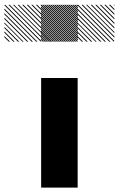

<svg xmlns="http://www.w3.org/2000/svg" viewBox="-21 -856 543 876"><path d="M500.8 -830 496.7 -834.2H500.8ZM500.8 -809.2 475.8 -834.2H481.7L500.8 -815ZM500.8 -788.3 455 -834.2H460.8L500.8 -794.2ZM500.8 -767.5 434.2 -834.2H440L500.8 -773.3ZM500.8 -746.7 413.3 -834.2H419.2L500.8 -752.5ZM500.8 -725.8 392.5 -834.2H398.3L500.8 -731.7ZM500.8 -705 371.7 -834.2H376.7L500.8 -710ZM500.8 -684.2 350.8 -834.2H356.7L500.8 -690ZM498.3 -665.8 332.5 -831.7 335.8 -834.2 500.8 -669.2ZM477.5 -665.8 332.5 -810.8V-816.7L483.3 -665.8ZM456.7 -665.8 332.5 -790V-795.8L462.5 -665.8ZM435.8 -665.8 332.5 -769.2V-775L441.7 -665.8ZM415 -665.8 332.5 -748.3V-753.3L420 -665.8ZM394.2 -665.8 332.5 -727.5V-733.3L400 -665.8ZM373.3 -665.8 332.5 -706.7V-712.5L379.2 -665.8ZM352.5 -665.8 332.5 -685.8V-691.7L358.3 -665.8ZM500.8 -834.2H502.5L500.8 -835.8ZM334.2 -826.7 326.7 -834.2H332.5L334.2 -832.5ZM334.2 -817.5 317.5 -834.2H323.3L334.2 -823.3ZM334.2 -808.3 308.3 -834.2H314.2L334.2 -814.2ZM334.2 -799.2 299.2 -834.2H305L334.2 -805ZM334.2 -790 290 -834.2H295.8L334.2 -795.8ZM334.2 -780.8 280.8 -834.2H286.7L334.2 -786.7ZM334.2 -771.7 271.7 -834.2H277.5L334.2 -777.5ZM334.2 -762.5 262.5 -834.2H268.3L334.2 -768.3ZM334.2 -753.3 253.3 -834.2H259.2L334.2 -759.2ZM334.2 -744.2 244.2 -834.2H250L334.2 -750ZM334.2 -735 235 -834.2H240.8L334.2 -740.8ZM334.2 -725.8 225.8 -834.2H231.7L334.2 -731.7ZM334.2 -716.7 216.7 -834.2H222.5L334.2 -722.5ZM334.2 -707.5 207.5 -834.2H213.3L334.2 -713.3ZM334.2 -698.3 198.3 -834.2H204.2L334.2 -704.2ZM334.2 -689.2 189.2 -834.2H195L334.2 -695ZM334.2 -680 180 -834.2H185.8L334.2 -685.8ZM334.2 -670.8 170.8 -834.2H176.7L334.2 -676.7ZM330 -665.8 165.8 -830 167.5 -834.2 334.2 -667.5ZM320.8 -665.8 165.8 -820.8V-826.7L326.7 -665.8ZM311.7 -665.8 165.8 -811.7V-817.5L317.5 -665.8ZM302.5 -665.8 165.8 -802.5V-808.3L308.3 -665.8ZM293.3 -665.8 165.8 -793.3V-799.2L299.2 -665.8ZM284.2 -665.8 165.8 -784.2V-790L290 -665.8ZM275 -665.8 165.8 -775V-780.8L280.8 -665.8ZM265.8 -665.8 165.8 -765.8V-771.7L271.7 -665.8ZM256.7 -665.8 165.8 -756.7V-762.5L262.5 -665.8ZM247.5 -665.8 165.8 -747.5V-753.3L253.3 -665.8ZM238.3 -665.8 165.8 -738.3V-744.2L244.2 -665.8ZM229.2 -665.8 165.8 -729.2V-735L235 -665.8ZM220 -665.8 165.8 -720V-725.8L225.8 -665.8ZM210 -665.8 165.8 -710V-716.7L216.7 -665.8ZM201.7 -665.8 165.8 -701.7V-707.5L207.5 -665.8ZM192.5 -665.8 165.8 -692.5V-698.3L198.3 -665.8ZM183.3 -665.8 165.8 -683.3V-689.2L189.2 -665.8ZM174.2 -665.8 165.8 -674.2V-680L180 -665.8ZM167.5 -830 163.3 -834.2H167.5ZM167.5 -809.2 142.5 -834.2H148.3L167.5 -815ZM167.5 -788.3 121.7 -834.2H127.5L167.5 -794.2ZM167.5 -767.5 100.8 -834.2H106.7L167.5 -773.3ZM167.5 -746.7 80 -834.2H85.8L167.5 -752.5ZM167.5 -725.8 59.2 -834.2H65L167.5 -731.7ZM167.5 -705 38.3 -834.2H43.3L167.5 -710ZM167.5 -684.2 17.5 -834.2H23.3L167.5 -690ZM165 -665.8 -0.8 -831.7 2.5 -834.2 167.5 -669.2ZM144.2 -665.8 -0.8 -810.8V-816.7L150 -665.8ZM123.3 -665.8 -0.8 -790V-795.8L129.2 -665.8ZM102.5 -665.8 -0.8 -769.2V-775L108.3 -665.8ZM81.7 -665.8 -0.8 -748.3V-753.3L86.7 -665.8ZM60.8 -665.8 -0.8 -727.5V-733.3L66.7 -665.8ZM40 -665.8 -0.8 -706.7V-712.5L45.8 -665.8ZM19.2 -665.8 -0.8 -685.8V-691.7L25 -665.8ZM167.5 -834.2H169.2L167.5 -835.8ZM166.7 -166.7H333.3V0H166.7ZM166.7 -333.3H333.3V0H166.7ZM166.7 -500H333.3V-166.7H166.7Z"/></svg>

Font: 0xA000-Pixelated
Style: Pixelated
Weight: 400
Version: Version 0.1